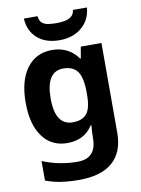

<svg xmlns="http://www.w3.org/2000/svg" viewBox="-106 -841 845 1152"><g transform="rotate(-10 316.5 -265.5)"><path d="M255 -556Q356 -556 413 -476H417L429 -546H555V1Q555 118 486 179Q417 240 282 240Q224 240 174.5 233Q125 226 78 208V89Q179 131 291 131Q406 131 406 7V-4Q406 -21 407.5 -39Q409 -57 410 -71H406Q378 -28 339 -9Q300 10 251 10Q154 10 99.5 -64.5Q45 -139 45 -272Q45 -406 101 -481Q157 -556 255 -556ZM302 -435Q197 -435 197 -270Q197 -107 304 -107Q361 -107 388.5 -139.5Q416 -172 416 -253V-271Q416 -359 389 -397Q362 -435 302 -435ZM506 -771Q501 -698 448 -652Q395 -606 312 -606Q226 -606 176 -651Q126 -696 122 -771H205Q208 -743 222.5 -730Q237 -717 261 -713.5Q285 -710 313 -710Q337 -710 360.5 -714.5Q384 -719 401 -732Q418 -745 421 -771Z"/></g></svg>

Font: Noto Sans Ol Chiki
Style: Bold
Weight: 700
Designer: Monotype Design Team, Lewis McGuffie
Foundry: Monotype Imaging Inc.
Version: Version 2.003; ttfautohint (v1.8.4.7-5d5b)